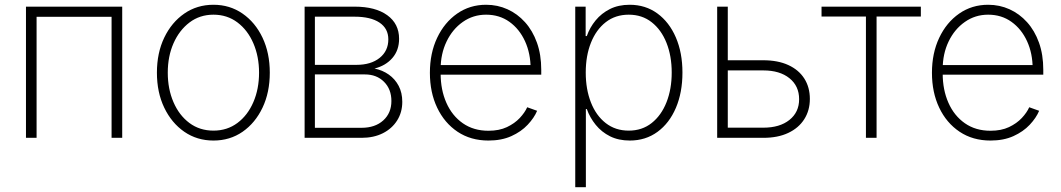

<svg xmlns="http://www.w3.org/2000/svg" viewBox="-20 -570 4388 794"><path d="M485.4 -542.5V0H441.4V-500.5H131.3V0H87.4V-542.5Z M862.8 11.2Q794.9 11.2 742.2 -25.1Q689.5 -61.5 659.2 -124.8Q628.9 -188 628.9 -269.5Q628.9 -351.1 659.2 -414.3Q689.5 -477.5 742.2 -513.9Q794.9 -550.3 862.8 -550.3Q930.2 -550.3 982.9 -513.9Q1035.6 -477.5 1065.7 -414.1Q1095.7 -350.6 1095.7 -269.5Q1095.7 -188 1065.7 -124.8Q1035.6 -61.5 983.2 -25.1Q930.7 11.2 862.8 11.2ZM862.8 -29.8Q919.4 -29.8 961.9 -61.5Q1004.4 -93.3 1027.8 -147.7Q1051.3 -202.1 1051.3 -269.5Q1051.3 -336.4 1027.8 -390.9Q1004.4 -445.3 961.9 -477.3Q919.4 -509.3 862.8 -509.3Q806.2 -509.3 763.7 -477.1Q721.2 -444.8 697.5 -390.9Q673.8 -336.9 673.8 -269.5Q673.8 -202.1 697.3 -147.7Q720.7 -93.3 763.2 -61.5Q805.7 -29.8 862.8 -29.8Z M1239.7 0V-542.5H1446.3Q1532.7 -542.5 1581.5 -507.1Q1630.4 -471.7 1630.4 -409.7Q1630.4 -362.3 1602.8 -330.3Q1575.2 -298.3 1528.8 -286.6Q1562 -279.8 1587.9 -261.5Q1613.8 -243.2 1628.7 -214.8Q1643.6 -186.5 1643.6 -148.9Q1643.6 -105.5 1622.3 -71.8Q1601.1 -38.1 1563.2 -19Q1525.4 0 1475.1 0ZM1282.2 -41.5H1475.1Q1531.2 -41.5 1564.9 -72Q1598.6 -102.5 1598.6 -152.3Q1598.6 -201.2 1568.1 -231.7Q1537.6 -262.2 1489.3 -262.2H1282.2ZM1282.2 -301.8H1454.1Q1514.2 -301.8 1550 -330.6Q1585.9 -359.4 1585.9 -407.2Q1585.9 -452.1 1549.3 -476.6Q1512.7 -501 1446.3 -501H1282.2Z M2000 11.2Q1926.8 11.2 1872.3 -25.1Q1817.9 -61.5 1787.8 -124.8Q1757.8 -188 1757.8 -269Q1757.8 -350.1 1787.8 -413.6Q1817.9 -477.1 1870.4 -513.7Q1922.9 -550.3 1990.2 -550.3Q2037.6 -550.3 2078.6 -531.7Q2119.6 -513.2 2151.1 -478.3Q2182.6 -443.4 2200.4 -393.8Q2218.3 -344.2 2218.3 -281.2V-261.2H1785.2V-300.8H2193.8L2174.3 -285.6Q2174.3 -349.1 2151.1 -399.7Q2127.9 -450.2 2086.7 -479.7Q2045.4 -509.3 1990.2 -509.3Q1936.5 -509.3 1893.8 -479.2Q1851.1 -449.2 1826.7 -398.2Q1802.2 -347.2 1802.2 -284.2V-266.1Q1802.2 -198.7 1825.9 -145Q1849.6 -91.3 1894 -60.3Q1938.5 -29.3 2000 -29.3Q2044.4 -29.3 2076.4 -44.4Q2108.4 -59.6 2129.4 -82Q2150.4 -104.5 2160.2 -126.5L2201.2 -111.8Q2189 -82.5 2162.1 -54Q2135.3 -25.4 2094.7 -7.1Q2054.2 11.2 2000 11.2Z M2358.9 204.1V-542.5H2401.9V-420.9H2406.7Q2418.9 -456.1 2443.1 -485.6Q2467.3 -515.1 2502.4 -532.7Q2537.6 -550.3 2584 -550.3Q2649.4 -550.3 2698.5 -514.4Q2747.6 -478.5 2774.9 -415.3Q2802.2 -352.1 2802.2 -270Q2802.2 -187.5 2775.1 -124Q2748 -60.5 2699 -24.7Q2649.9 11.2 2584.5 11.2Q2538.1 11.2 2502.9 -6.3Q2467.8 -23.9 2443.6 -53.7Q2419.4 -83.5 2406.7 -119.1H2402.8V204.1ZM2580.1 -29.8Q2635.3 -29.8 2675 -61.3Q2714.8 -92.8 2736.3 -147.2Q2757.8 -201.7 2757.8 -270Q2757.8 -338.4 2736.3 -392.6Q2714.8 -446.8 2675 -478Q2635.3 -509.3 2580.1 -509.3Q2524.9 -509.3 2485.1 -478.3Q2445.3 -447.3 2423.8 -393.3Q2402.3 -339.4 2402.3 -270Q2402.3 -201.2 2423.6 -146.7Q2444.8 -92.3 2484.9 -61Q2524.9 -29.8 2580.1 -29.8Z M2979 -320.8H3136.7Q3196.8 -320.8 3240 -301Q3283.2 -281.2 3306.2 -245.1Q3329.1 -209 3329.1 -161.1Q3329.1 -113.3 3305.9 -76.9Q3282.7 -40.5 3239.7 -20.3Q3196.8 0 3136.7 0H2945.8V-542.5H2989.7V-42H3136.7Q3204.6 -42 3244.6 -74Q3284.7 -106 3284.7 -159.7Q3284.7 -214.4 3244.6 -246.6Q3204.6 -278.8 3136.7 -278.8H2979Z M3561 0V-501.5H3377.4V-542.5H3788.1V-501.5H3605V0Z M4076.2 11.2Q4002.9 11.2 3948.5 -25.1Q3894 -61.5 3864 -124.8Q3834 -188 3834 -269Q3834 -350.1 3864 -413.6Q3894 -477.1 3946.5 -513.7Q3999 -550.3 4066.4 -550.3Q4113.8 -550.3 4154.8 -531.7Q4195.8 -513.2 4227.3 -478.3Q4258.8 -443.4 4276.6 -393.8Q4294.4 -344.2 4294.4 -281.2V-261.2H3861.3V-300.8H4270L4250.5 -285.6Q4250.5 -349.1 4227.3 -399.7Q4204.1 -450.2 4162.8 -479.7Q4121.6 -509.3 4066.4 -509.3Q4012.7 -509.3 3970 -479.2Q3927.2 -449.2 3902.8 -398.2Q3878.4 -347.2 3878.4 -284.2V-266.1Q3878.4 -198.7 3902.1 -145Q3925.8 -91.3 3970.2 -60.3Q4014.6 -29.3 4076.2 -29.3Q4120.6 -29.3 4152.6 -44.4Q4184.6 -59.6 4205.6 -82Q4226.6 -104.5 4236.3 -126.5L4277.3 -111.8Q4265.1 -82.5 4238.3 -54Q4211.4 -25.4 4170.9 -7.1Q4130.4 11.2 4076.2 11.2Z"/></svg>

Font: Inter 16pt ExtraLight
Style: Regular
Weight: 250
Version: Version 4.001;git-66647c0bb